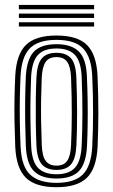

<svg xmlns="http://www.w3.org/2000/svg" viewBox="-20 -753 459 781"><path d="M209.8 8.5Q124.5 8.5 85.2 -30Q46 -68.5 42 -156.5Q39.8 -210.2 39 -257.8Q38.2 -305.2 39 -351Q39.8 -396.8 42 -444.2Q46.5 -532 85.5 -570.2Q124.5 -608.5 209.8 -608.5Q295.8 -608.5 334.2 -569.6Q372.8 -530.8 376.8 -443.8Q380.2 -362.5 380.1 -294.5Q380 -226.5 377 -156.2Q372.5 -67.5 333.1 -29.5Q293.8 8.5 209.8 8.5ZM209.8 -9.2Q283.2 -9.2 317.2 -43.5Q351.2 -77.8 355.2 -157.2Q358.5 -227 358.6 -293.2Q358.8 -359.5 355.2 -442.8Q351.8 -520.2 318.6 -555.5Q285.5 -590.8 209.8 -590.8Q135 -590.8 101.1 -556Q67.2 -521.2 63.5 -442Q61.5 -399.8 60.8 -355.5Q60 -311.2 60.6 -262.2Q61.2 -213.2 63.8 -156.5Q67.5 -74.5 103.5 -41.9Q139.5 -9.2 209.8 -9.2ZM209.8 -26.8Q148.5 -26.8 118.4 -56.6Q88.2 -86.5 85 -159.5Q83.2 -206.5 82.5 -254.1Q81.8 -301.8 82.4 -348.8Q83 -395.8 85 -440.2Q88.5 -511.2 117.2 -542.2Q146 -573.2 209.8 -573.2Q270 -573.2 300.2 -544Q330.5 -514.8 333.5 -443Q335.8 -390.2 336.5 -342.8Q337.2 -295.2 336.6 -250.2Q336 -205.2 334 -160.2Q330.5 -87.8 301.2 -57.2Q272 -26.8 209.8 -26.8ZM209.8 -44.2Q260.8 -44.2 285 -70.9Q309.2 -97.5 312.2 -160.8Q315 -219.5 315.2 -289.8Q315.5 -360 312.2 -439.8Q309.5 -503.5 284.8 -529.6Q260 -555.8 209.8 -555.8Q158.5 -555.8 134.1 -529.2Q109.8 -502.8 106.5 -439.5Q105 -400.8 104.1 -356.5Q103.2 -312.2 103.9 -263.1Q104.5 -214 106.8 -160.2Q109.5 -95.8 134.8 -70Q160 -44.2 209.8 -44.2ZM209.8 -61.8Q170.5 -61.8 150.6 -84Q130.8 -106.2 128.2 -161Q126.2 -210.2 125.6 -256.1Q125 -302 125.6 -347.1Q126.2 -392.2 128.2 -438.5Q130.8 -492.2 149.9 -515.2Q169 -538.2 209.8 -538.2Q248.2 -538.2 268.2 -516.5Q288.2 -494.8 290.5 -439.2Q293.5 -365.5 293.6 -296Q293.8 -226.5 290.8 -161.8Q288.2 -107.5 269 -84.6Q249.8 -61.8 209.8 -61.8ZM209.8 -79.2Q240 -79.2 253.6 -99.2Q267.2 -119.2 269 -162.8Q271.8 -223.8 272 -290.6Q272.2 -357.5 269 -438.2Q267.2 -482 253.2 -501.4Q239.2 -520.8 209.8 -520.8Q179 -520.8 165.5 -500.8Q152 -480.8 149.8 -437.5Q148 -392.5 147.2 -349.2Q146.5 -306 147.2 -260.4Q148 -214.8 150 -161.8Q151.8 -116.8 166.4 -98Q181 -79.2 209.8 -79.2ZM362.8 -715.2H56.8V-732.8H362.8ZM362.8 -645H56.8V-662.5H362.8ZM362.8 -680H56.8V-697.8H362.8Z"/></svg>

Font: Big Shoulders Inline Display Thin
Style: Bold
Weight: 700
Version: Version 2.002